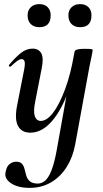

<svg xmlns="http://www.w3.org/2000/svg" viewBox="-20 -631 498 932"><path d="M124 281Q67 281 33.5 258.5Q0 236 7 205Q12 176 27 165Q42 154 58 154Q78 154 87 164.5Q96 175 99.5 191Q103 207 108 223Q113 239 125.5 249.5Q138 260 164 260Q182 260 198.5 246.5Q215 233 229.5 197Q244 161 256 94L326 -297L342 -380Q344 -394 388 -394Q417 -394 423.5 -392.5Q430 -391 430 -388Q430 -385 425.5 -361.5Q421 -338 415 -312L345 70Q334 131 304 179Q274 227 228 254Q182 281 124 281ZM127 13Q85 13 67.5 -19.5Q50 -52 63 -119L98 -297Q103 -326 98.5 -335Q94 -344 85 -344Q75 -344 62 -334Q49 -324 33 -309Q29 -305 25 -309Q21 -313 25 -317Q57 -355 83 -375Q109 -395 138 -395Q168 -395 180.5 -372Q193 -349 182 -297L151 -138Q141 -90 149 -67Q157 -44 178 -44Q207 -44 237.5 -83.5Q268 -123 296 -198Q324 -273 342 -380L358 -373Q339 -255 304 -168Q269 -81 224 -34Q179 13 127 13ZM171 -499Q145 -499 129.5 -514Q114 -529 114 -557Q114 -581 129.5 -596Q145 -611 171 -611Q197 -611 211.5 -596Q226 -581 226 -557Q226 -499 171 -499ZM369 -499Q343 -499 327.5 -514Q312 -529 312 -557Q312 -581 327.5 -596Q343 -611 369 -611Q395 -611 409.5 -596Q424 -581 424 -557Q424 -499 369 -499Z"/></svg>

Font: Cormorant Infant Light
Style: Italic
Weight: 300
Italic angle: -10°
Designer: Christian Thalmann (Catharsis Fonts)
Foundry: Catharsis Fonts
Version: Version 4.001